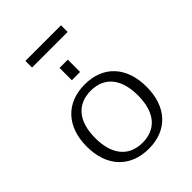

<svg xmlns="http://www.w3.org/2000/svg" viewBox="-241 -969 1102 1102"><g transform="rotate(-45 310.0 -418.0)"><path d="M67 -250C67 -89 160 11 311 11C462 11 553 -89 553 -250C553 -411 462 -511 311 -511C160 -511 67 -411 67 -250ZM136 -250C136 -388 202 -461 310 -461C419 -461 483 -387 483 -250C483 -112 418 -39 310 -39C202 -39 136 -112 136 -250ZM276 -580H343V-680H276ZM455 -793V-847H166V-793Z"/></g></svg>

Font: Perun Light
Style: Regular
Weight: 300
Foundry: Copyright (c) Stefan Peev, Context Ltd, 2016
Version: Version 1.089